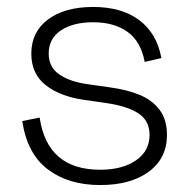

<svg xmlns="http://www.w3.org/2000/svg" viewBox="-20 -518 544 552"><path d="M70 -364Q70 -426 118 -462Q166 -498 248 -498Q330 -498 380.5 -460Q431 -422 444 -351L396 -340Q385 -399 346.5 -426.5Q308 -454 248 -454Q190 -454 155 -430.5Q120 -407 120 -364Q120 -325 150.5 -304Q181 -283 232 -276L295 -267Q346 -260 382 -245Q418 -230 439 -202Q460 -174 460 -130Q460 -63 408 -24.5Q356 14 268 14Q177 14 117.5 -31Q58 -76 44 -170L94 -180Q116 -30 268 -30Q332 -30 371 -57Q410 -84 410 -130Q410 -171 378 -192Q346 -213 284 -222L221 -231Q152 -241 111 -273.5Q70 -306 70 -364Z"/></svg>

Font: Space Grotesk Variable
Style: Regular
Weight: 400
Designer: Florian Karsten (Space Grotesk), Colophon Foundry (Space Mono)
Foundry: Florian Karsten
Version: Version 1.106